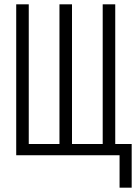

<svg xmlns="http://www.w3.org/2000/svg" viewBox="-20 -718 640 888"><path d="M533 0H55V-698H113V-52H255V-698H313V-52H455V-698H513V-52H589V150H533Z"/></svg>

Font: IBM Plex Mono Light
Style: Regular
Weight: 300
Monospace: yes
Designer: Mike Abbink, Paul van der Laan, Pieter van Rosmalen
Foundry: Bold Monday
Version: Version 2.3